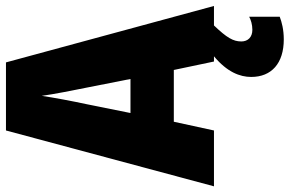

<svg xmlns="http://www.w3.org/2000/svg" viewBox="-188 -634 995 660"><g transform="rotate(-90 310.0 -303.5)"><path d="M429 -66H447C393 -21 376 23 376 62C376 132 423 174 505 174C539 174 565 167 583 160V55C572 61 556 66 538 66C513 66 498 51 498 28C498 0 511 -22 553 -66H620L426 -781H192L0 -66H192L222 -204H400ZM340 -500 369 -353H252L282 -502C293 -553 305 -617 311 -658C317 -615 330 -549 340 -500Z"/></g></svg>

Font: Noto Sans Malayalam UI Condensed Black
Style: Regular
Weight: 900
Width: 3
Designer: Jelle Bosma - Monotype Design Team
Foundry: Monotype Imaging Inc.
Version: Version 2.104